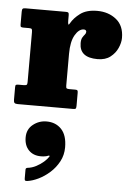

<svg xmlns="http://www.w3.org/2000/svg" viewBox="-62 -585 694 1039"><g transform="rotate(5 285.0 -65.0)"><path d="M81.5 -393.5Q81.5 -406 79 -410.5Q76.5 -415 64.5 -415H34.5Q23.5 -415 20 -417.5Q16.5 -420 16.5 -430.5V-500Q16.5 -512 20.2 -516Q24 -520 35.5 -520H255.5Q265 -520 268.2 -517Q271.5 -514 271.5 -503.5V-475.5Q271.5 -440 281.5 -459.5Q298 -489.5 332 -514.8Q366 -540 424 -540Q485 -540 527.2 -506Q569.5 -472 569.5 -406Q569.5 -380 556.5 -350.8Q543.5 -321.5 516.8 -300.8Q490 -280 447.5 -280Q349 -280 349 -358.5Q349 -378.5 355.2 -389Q361.5 -399.5 367.8 -406.5Q374 -413.5 374 -422Q374 -426 370.8 -429.8Q367.5 -433.5 360 -433.5Q333.5 -433.5 312.5 -397.5Q291.5 -361.5 291.5 -295.5V-122.5Q291.5 -110.5 295.2 -107.8Q299 -105 311.5 -105H342.5Q351.5 -105 354 -101.8Q356.5 -98.5 356.5 -88.5V-20Q356.5 -8.5 354.2 -4.2Q352 0 340.5 0H38.5Q26 0 21.2 -4.5Q16.5 -9 16.5 -21.5V-90Q16.5 -101 20.5 -103Q24.5 -105 35.5 -105H60.5Q73 -105 77.2 -107.8Q81.5 -110.5 81.5 -123ZM97 175.5Q97 131.5 129.2 105.8Q161.5 80 202.5 80Q253 80 283.8 113Q314.5 146 314.5 211Q314.5 253 295.8 288Q277 323 248 349Q219 375 186.5 390.8Q154 406.5 126.5 410Q118 411 114.8 408.8Q111.5 406.5 111.5 397V349.5Q111.5 340.5 121.5 339Q145.5 336.5 168.2 324.5Q191 312.5 208.8 296.8Q226.5 281 234.5 267.5Q236 265 234.2 263.5Q232.5 262 228.5 263.5Q213 270.5 187.5 270.5Q146.5 270.5 121.8 245Q97 219.5 97 175.5Z"/></g></svg>

Font: Besley* Narrow Fatface
Style: Regular
Weight: 900
Width: 4
Designer: Owen Earl
Foundry: indestructible type*
Version: Version 3.000; ttfautohint (v1.8.3)